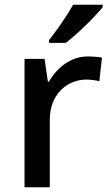

<svg xmlns="http://www.w3.org/2000/svg" viewBox="-20 -786 465 806"><path d="M411 -756V-766H287C262 -721 216 -655 186 -618V-606H256C304 -642 382 -719 411 -756ZM349 -549C275 -549 219 -501 185 -443H181L167 -539H83V0H189V-284C189 -390 262 -452 343 -452C360 -452 382 -449 397 -445L408 -544C392 -547 368 -549 349 -549Z"/></svg>

Font: Noto Sans Arabic UI Md
Style: Regular
Weight: 500
Designer: Monotype Design Team, Nadine Chahine and Nizar Qandah
Foundry: Monotype Imaging Inc.
Version: Version 2.010